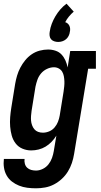

<svg xmlns="http://www.w3.org/2000/svg" viewBox="-25 -806 545 1039"><path d="M170 213Q146 213 122.5 210Q99 207 78 198.5Q57 190 39.5 176.5Q22 163 11 143.5Q0 124 -3.5 101Q-7 78 -4 54H108Q106 67 109.5 80Q113 93 122 101.5Q131 110 143.5 113.5Q156 117 170 117Q188 117 206.5 108Q225 99 237.5 83Q250 67 256.5 48.5Q263 30 266 12L280 -72Q269 -54 254 -38.5Q239 -23 221.5 -12.5Q204 -2 184 3Q164 8 144 8Q119 8 96.5 -1.5Q74 -11 59.5 -30Q45 -49 38.5 -72.5Q32 -96 30 -121Q28 -146 30 -171.5Q32 -197 36 -222L57 -352Q61 -375 67.5 -397Q74 -419 85 -440Q96 -461 111.5 -480Q127 -499 147 -512.5Q167 -526 190 -532Q213 -538 235 -538Q256 -538 275.5 -531.5Q295 -525 308 -511Q321 -497 329 -479Q337 -461 341 -441L355 -530H494V-434H452L376 27Q372 52 364 76Q356 100 342.5 122Q329 144 309.5 162Q290 180 267 192Q244 204 219 208.5Q194 213 170 213ZM207 -88Q224 -88 241 -95Q258 -102 270 -116Q282 -130 288.5 -146.5Q295 -163 298 -180L319 -310Q321 -324 322.5 -338Q324 -352 323.5 -366Q323 -380 320.5 -393.5Q318 -407 311.5 -418Q305 -429 293 -435.5Q281 -442 267 -442Q248 -442 229 -433Q210 -424 197 -408.5Q184 -393 177.5 -374.5Q171 -356 167 -337L146 -207Q144 -193 143 -179.5Q142 -166 143 -153.5Q144 -141 148.5 -128.5Q153 -116 161 -106.5Q169 -97 181 -92.5Q193 -88 207 -88ZM290 -579Q279 -579 268.5 -582.5Q258 -586 251.5 -593.5Q245 -601 243.5 -612Q242 -623 244 -634Q247 -656 255 -677Q263 -698 274.5 -717.5Q286 -737 301 -754.5Q316 -772 335 -786L374 -743Q360 -731 348 -716.5Q336 -702 328 -686Q335 -684 341 -679Q347 -674 350.5 -666.5Q354 -659 354.5 -650.5Q355 -642 353 -634Q352 -623 346.5 -612Q341 -601 332 -593.5Q323 -586 312 -582.5Q301 -579 290 -579Z"/></svg>

Font: Iosevka Slab Oblique
Style: Bold
Weight: 700
Italic angle: -9°
Monospace: yes
Designer: Belleve Invis
Foundry: Belleve Invis
Version: Version 11.1.1; ttfautohint (v1.8.3)